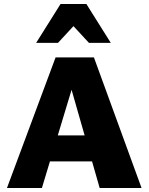

<svg xmlns="http://www.w3.org/2000/svg" viewBox="-20 -947 748 967"><path d="M482 0 323 -556H359L191 0H15L260 -658H453L693 0ZM129 -134 180 -265H485L550 -134ZM428 -731 318 -850 285 -927H415L538 -731ZM162 -731 285 -927H415L382 -850L272 -731Z"/></svg>

Font: Ysabeau Office Black
Style: Regular
Weight: 900
Designer: Christian Thalmann (Catharsis Fonts)
Version: Version 2.001;gftools[0.9.30]; featfreeze: tnum,lnum,ss02